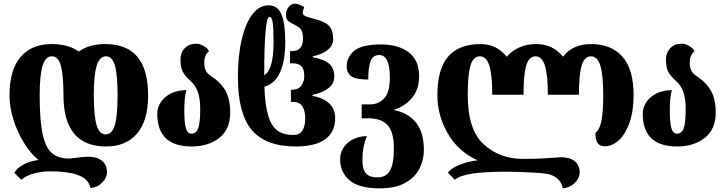

<svg xmlns="http://www.w3.org/2000/svg" viewBox="-20 -791 3959 1050"><path d="M403 165Q349 146 258 146Q209 146 166.5 157.5Q124 169 96 192L58 154Q72 129 107.5 109.5Q143 90 190 84Q148 49 111.5 -9.5Q75 -68 53.5 -136.5Q32 -205 32 -270Q32 -409 92.5 -479.5Q153 -550 262 -550Q355 -550 411 -509Q467 -550 557 -550Q790 -550 790 -270Q790 -131 729.5 -60.5Q669 10 561 10Q327 10 327 -270Q327 -382 312.5 -432.5Q298 -483 264 -483Q229 -483 213 -432Q197 -381 197 -270Q197 -133 213 -58.5Q229 16 263.5 46Q298 76 359 76Q368 76 386 73Q435 66 463 66Q510 66 537.5 88Q565 110 565 150Q565 182 538 208.5Q511 235 474 237Q467 188 403 165ZM623 -270Q623 -382 608.5 -432.5Q594 -483 560 -483Q525 -483 509 -432Q493 -381 493 -270Q493 -159 508 -107.5Q523 -56 558 -56Q593 -56 608 -107Q623 -158 623 -270Z M840 -169Q840 -202 859 -231.5Q878 -261 914 -279.5Q950 -298 999 -298Q992 -270 990 -244.5Q988 -219 988 -181Q988 -121 996.5 -90.5Q1005 -60 1027 -60Q1053 -60 1064 -90Q1075 -120 1075 -196Q1075 -250 1062 -288Q1049 -326 1019 -351Q991 -376 979 -399.5Q967 -423 967 -465Q967 -503 990.5 -527.5Q1014 -552 1053 -552Q1073 -552 1095 -539Q1117 -526 1123 -510Q1112 -503 1104.5 -487.5Q1097 -472 1097 -449Q1097 -423 1105 -406Q1113 -389 1130 -378Q1187 -341 1213 -295Q1239 -249 1239 -176Q1239 -84 1179.5 -37Q1120 10 1028 10Q840 10 840 -169Z M1281 -368Q1281 -488 1302.5 -577.5Q1324 -667 1362 -715Q1400 -762 1449 -762Q1498 -762 1519 -713Q1540 -664 1540 -563Q1540 -458 1511.5 -395.5Q1483 -333 1426 -317Q1429 -215 1447.5 -156Q1466 -97 1504 -72Q1522 -62 1540.5 -57.5Q1559 -53 1587 -53Q1617 -53 1633 -76Q1649 -99 1649 -143Q1649 -234 1583 -234H1571V-300H1578Q1610 -300 1627 -322Q1644 -344 1644 -375Q1644 -412 1628.5 -428.5Q1613 -445 1578 -445H1566V-511H1573Q1637 -511 1637 -578Q1637 -609 1628.5 -625Q1620 -641 1594 -654Q1564 -668 1554 -678.5Q1544 -689 1544 -713Q1544 -735 1558.5 -753Q1573 -771 1593 -771Q1612 -771 1644 -752Q1636 -735 1636 -719Q1636 -711 1647 -704.5Q1658 -698 1697 -688Q1758 -673 1780 -649Q1802 -625 1802 -578Q1802 -542 1772.5 -518Q1743 -494 1690 -483V-478Q1752 -467 1780 -442.5Q1808 -418 1808 -374Q1809 -335 1777 -309.5Q1745 -284 1689 -272V-267Q1813 -242 1813 -145Q1813 -69 1758.5 -29.5Q1704 10 1598 10Q1432 10 1356.5 -80.5Q1281 -171 1281 -368ZM1476 -560Q1476 -632 1471.5 -665.5Q1467 -699 1455 -699Q1446 -699 1441 -679Q1436 -659 1432 -616Q1425 -538 1425 -380Q1476 -409 1476 -560Z M1840 78Q1840 47 1857 19Q1874 -9 1907.5 -27.5Q1941 -46 1987 -47Q1962 8 1962 87Q1962 135 1981 157Q2000 179 2045 179Q2092 179 2113 141.5Q2134 104 2134 22Q2134 -71 2099 -107.5Q2064 -144 1995 -144H1958V-220H2003Q2050 -220 2081 -253Q2112 -286 2112 -369Q2112 -490 2054 -490Q2020 -490 2007 -457.5Q1994 -425 1994 -356Q1925 -356 1900.5 -374.5Q1876 -393 1876 -428Q1876 -478 1917 -513Q1958 -548 2066 -548Q2158 -548 2215 -505Q2272 -462 2272 -375Q2272 -302 2233.5 -256Q2195 -210 2135 -191V-189Q2212 -174 2255 -120.5Q2298 -67 2298 29Q2298 82 2274.5 130Q2251 178 2197 208.5Q2143 239 2057 239Q1943 239 1891.5 195Q1840 151 1840 78Z M2993 165Q2973 157 2890 152.5Q2807 148 2750 148Q2630 148 2562 158.5Q2494 169 2467 192L2430 154Q2442 132 2489 112Q2536 92 2592 86Q2485 37 2428.5 -61.5Q2372 -160 2372 -270Q2372 -414 2431 -482Q2490 -550 2609 -550Q2695 -550 2751 -481Q2779 -513 2820 -531.5Q2861 -550 2911 -550Q3004 -550 3059 -481Q3112 -550 3212 -550Q3323 -550 3384 -481Q3445 -412 3445 -270Q3445 -182 3422 -118.5Q3399 -55 3363 -23Q3327 9 3288 9Q3259 9 3247.5 -9.5Q3236 -28 3236 -65Q3258 -78 3268.5 -127.5Q3279 -177 3279 -270Q3279 -381 3263 -432Q3247 -483 3212 -483Q3176 -483 3161 -433Q3146 -383 3146 -273H2976Q2976 -382 2960 -432.5Q2944 -483 2909 -483Q2873 -483 2858 -433Q2843 -383 2843 -273H2672Q2672 -382 2656 -432.5Q2640 -483 2604 -483Q2568 -483 2553 -433Q2538 -383 2538 -270Q2538 -81 2625.5 -1.5Q2713 78 2840 78Q2910 78 2952 75Q2994 72 3002 72Q3031 69 3050 69Q3097 69 3123.5 91Q3150 113 3150 152Q3150 184 3122 210.5Q3094 237 3057 239Q3051 189 2993 165Z M3495 -169Q3495 -202 3514 -231.5Q3533 -261 3569 -279.5Q3605 -298 3654 -298Q3647 -270 3645 -244.5Q3643 -219 3643 -181Q3643 -121 3651.5 -90.5Q3660 -60 3682 -60Q3708 -60 3719 -90Q3730 -120 3730 -196Q3730 -250 3717 -288Q3704 -326 3674 -351Q3646 -376 3634 -399.5Q3622 -423 3622 -465Q3622 -503 3645.5 -527.5Q3669 -552 3708 -552Q3728 -552 3750 -539Q3772 -526 3778 -510Q3767 -503 3759.5 -487.5Q3752 -472 3752 -449Q3752 -423 3760 -406Q3768 -389 3785 -378Q3842 -341 3868 -295Q3894 -249 3894 -176Q3894 -84 3834.5 -37Q3775 10 3683 10Q3495 10 3495 -169Z"/></svg>

Font: Noto Serif Georgian Black Cond
Style: Regular
Weight: 900
Width: 3
Designer: Monotype Design team
Foundry: Monotype Imaging Inc.
Version: Version 1.000